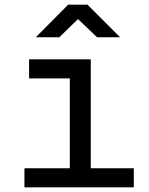

<svg xmlns="http://www.w3.org/2000/svg" viewBox="-20 -805 640 825"><path d="M85 0V-82H280V-468H105V-550H370V-82H555V0ZM134 -645 273 -785H356L496 -645H397L315 -723L235 -645Z"/></svg>

Font: JetBrainsMono NFM
Style: Regular
Weight: 400
Monospace: yes
Designer: Philipp Nurullin, Konstantin Bulenkov
Foundry: JetBrains
Version: Version 2.304; ttfautohint (v1.8.4.7-5d5b);Nerd Fonts 3.3.0